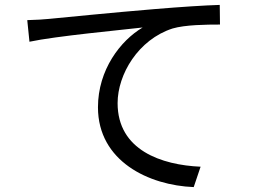

<svg xmlns="http://www.w3.org/2000/svg" viewBox="-20 -738 1040 782"><path d="M91 -656 100 -568C207 -591 475 -616 561 -626C471 -573 379 -454 379 -301C379 -81 587 17 769 24L797 -59C638 -66 459 -126 459 -318C459 -435 543 -577 683 -622C734 -637 820 -638 876 -638L875 -718C810 -716 718 -710 610 -701C429 -686 243 -667 179 -661C160 -659 129 -657 91 -656Z"/></svg>

Font: Noto Sans Japanese Regular
Style: Regular
Weight: 400
Designer: Ryoko NISHIZUKA (kana & ideographs); Paul D. Hunt (Latin, Greek & Cyrillic); Wenlong ZHANG (bopomofo); Sandoll Communica
Foundry: Adobe Systems Incorporated
Version: Version 1.000;PS 1;hotconv 1.0.78;makeotf.lib2.5.61930